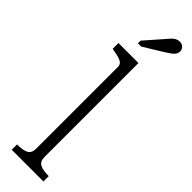

<svg xmlns="http://www.w3.org/2000/svg" viewBox="-331 -972 964 964"><g transform="rotate(45 151.0 -490.5)"><path d="M185 -758V-91Q185 -59 206 -48.5Q227 -38 263 -38H268V0H43V-38H48Q85 -38 105.5 -48.5Q126 -59 126 -91V-670Q126 -685 118 -693Q110 -701 94 -706Q78 -711 53 -715L43 -717V-758ZM193 -936 113 -845V-826H136L242 -891Q257 -901 268.5 -909Q280 -917 286 -926.5Q292 -936 292 -947Q292 -961 282 -971Q272 -981 256 -981Q244 -981 233.5 -975.5Q223 -970 213.5 -959.5Q204 -949 193 -936Z"/></g></svg>

Font: Roboto Serif SemiCondensed ExtraLight
Style: Regular
Weight: 250
Width: 4
Designer: Greg Gazdowicz
Foundry: Commercial Type
Version: Version 1.007